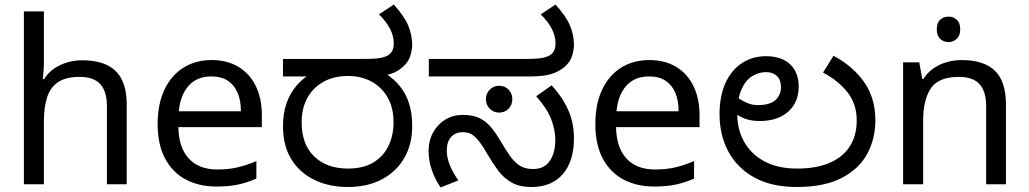

<svg xmlns="http://www.w3.org/2000/svg" viewBox="-20 -810 4523 844"><path d="M173 -537Q173 -518 171.5 -498Q170 -478 168 -462H174Q191 -490 217 -508Q243 -526 275 -535.5Q307 -545 341 -545Q406 -545 449.5 -524.5Q493 -504 515 -461Q537 -418 537 -349V0H450V-343Q450 -408 421 -440Q392 -472 330 -472Q270 -472 236 -449.5Q202 -427 187.5 -383.5Q173 -340 173 -277V0H85V-760H173Z M910 -546Q979 -546 1028.5 -516Q1078 -486 1104.5 -431.5Q1131 -377 1131 -304V-251H764Q766 -160 810.5 -112.5Q855 -65 935 -65Q986 -65 1025.5 -74.5Q1065 -84 1107 -102V-25Q1066 -7 1026 1.5Q986 10 931 10Q855 10 796.5 -21Q738 -52 705.5 -113.5Q673 -175 673 -264Q673 -352 702.5 -415Q732 -478 785.5 -512Q839 -546 910 -546ZM909 -474Q846 -474 809.5 -433.5Q773 -393 766 -321H1039Q1039 -367 1025 -401Q1011 -435 982.5 -454.5Q954 -474 909 -474Z M1508 12Q1427 12 1362.5 -19Q1298 -50 1261 -109.5Q1224 -169 1224 -255Q1224 -312 1239.5 -356Q1255 -400 1283 -433Q1311 -466 1350 -488L1368 -474H1224V-551H1580Q1634 -551 1656 -556Q1678 -561 1689 -569Q1702 -579 1706.5 -591.5Q1711 -604 1711 -618Q1711 -651 1695 -682.5Q1679 -714 1646 -747L1711 -790Q1758 -738 1775 -696.5Q1792 -655 1792 -612Q1792 -593 1784 -565.5Q1776 -538 1751 -516Q1738 -504 1720 -494.5Q1702 -485 1678 -480L1673 -488Q1711 -464 1737.5 -431.5Q1764 -399 1778 -356Q1792 -313 1792 -255Q1792 -177 1758 -117Q1724 -57 1660.5 -22.5Q1597 12 1508 12ZM1509 -69Q1577 -69 1621.5 -96Q1666 -123 1688 -169.5Q1710 -216 1710 -272Q1710 -337 1683.5 -382.5Q1657 -428 1612 -452Q1567 -476 1510 -476Q1448 -476 1402 -450.5Q1356 -425 1331 -379.5Q1306 -334 1306 -272Q1306 -175 1361.5 -122Q1417 -69 1509 -69Z M2316 12Q2263 12 2228.5 -8Q2194 -28 2170.5 -59.5Q2147 -91 2127 -125Q2102 -169 2084 -191Q2066 -213 2050.5 -221Q2035 -229 2015 -229Q1981 -229 1962.5 -207.5Q1944 -186 1944 -148Q1944 -116 1958 -82.5Q1972 -49 1995 -17L1917 14Q1894 -18 1879 -60.5Q1864 -103 1864 -146Q1864 -192 1884 -228Q1904 -264 1938 -284.5Q1972 -305 2014 -305Q2056 -305 2085 -292Q2114 -279 2136.5 -253Q2159 -227 2182 -187Q2205 -148 2224.5 -121Q2244 -94 2267 -80.5Q2290 -67 2323 -67Q2373 -67 2397 -103Q2421 -139 2421 -194Q2421 -239 2403 -286Q2385 -333 2337 -387L2405 -435Q2452 -384 2477.5 -327Q2503 -270 2503 -203Q2503 -101 2454 -44.5Q2405 12 2316 12ZM2174 -315Q2150 -315 2133 -332Q2116 -349 2116 -374Q2116 -399 2133 -416Q2150 -433 2174 -433Q2199 -433 2215.5 -416Q2232 -399 2232 -374Q2232 -349 2215.5 -332Q2199 -315 2174 -315ZM1865 -474V-551H2291Q2345 -551 2367 -556Q2389 -561 2400 -569Q2413 -579 2417.5 -591.5Q2422 -604 2422 -618Q2422 -651 2406 -682.5Q2390 -714 2357 -747L2422 -790Q2469 -738 2486 -696.5Q2503 -655 2503 -612Q2503 -593 2495 -565.5Q2487 -538 2462 -516Q2436 -494 2401.5 -484Q2367 -474 2310 -474Z M2834 -546Q2903 -546 2952.5 -516Q3002 -486 3028.5 -431.5Q3055 -377 3055 -304V-251H2688Q2690 -160 2734.5 -112.5Q2779 -65 2859 -65Q2910 -65 2949.5 -74.5Q2989 -84 3031 -102V-25Q2990 -7 2950 1.5Q2910 10 2855 10Q2779 10 2720.5 -21Q2662 -52 2629.5 -113.5Q2597 -175 2597 -264Q2597 -352 2626.5 -415Q2656 -478 2709.5 -512Q2763 -546 2834 -546ZM2833 -474Q2770 -474 2733.5 -433.5Q2697 -393 2690 -321H2963Q2963 -367 2949 -401Q2935 -435 2906.5 -454.5Q2878 -474 2833 -474Z M3481 12Q3373 12 3297.5 -29Q3222 -70 3182.5 -142.5Q3143 -215 3143 -308Q3143 -387 3168.5 -444Q3194 -501 3240.5 -532Q3287 -563 3348 -563Q3393 -563 3425 -547Q3457 -531 3474 -501Q3491 -471 3491 -429Q3491 -386 3471.5 -352Q3452 -318 3413.5 -298Q3375 -278 3318 -278Q3296 -278 3277 -282Q3258 -286 3242.5 -293.5Q3227 -301 3214 -309L3224 -380Q3234 -373 3247.5 -365.5Q3261 -358 3277 -353Q3293 -348 3312 -348Q3365 -348 3389 -370.5Q3413 -393 3413 -427Q3413 -459 3395 -476Q3377 -493 3348 -493Q3315 -493 3286 -475Q3257 -457 3239 -416Q3221 -375 3221 -306Q3221 -241 3251 -187Q3281 -133 3339.5 -101Q3398 -69 3484 -69Q3568 -69 3626.5 -94Q3685 -119 3715.5 -166.5Q3746 -214 3746 -281Q3746 -352 3706 -403.5Q3666 -455 3598 -491L3644 -565Q3731 -518 3779.5 -448Q3828 -378 3828 -281Q3828 -201 3792.5 -134.5Q3757 -68 3680.5 -28Q3604 12 3481 12Z M4150 -737Q4170 -737 4185.5 -723.5Q4201 -710 4201 -681Q4201 -653 4185.5 -639Q4170 -625 4150 -625Q4128 -625 4113 -639Q4098 -653 4098 -681Q4098 -710 4113 -723.5Q4128 -737 4150 -737ZM4208 -546Q4304 -546 4353 -499.5Q4402 -453 4402 -349V0H4315V-343Q4315 -408 4286 -440Q4257 -472 4195 -472Q4106 -472 4072 -422Q4038 -372 4038 -278V0H3950V-536H4021L4034 -463H4039Q4057 -491 4083.5 -509.5Q4110 -528 4142 -537Q4174 -546 4208 -546Z"/></svg>

Font: lkannada25
Style: Book
Weight: 400
Designer: Jelle Bosma - Monotype Design Team
Foundry: Monotype Imaging Inc.
Version: Version 2.003